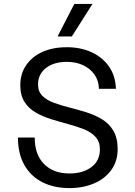

<svg xmlns="http://www.w3.org/2000/svg" viewBox="-20 -952 690 984"><path d="M336 12Q257 12 197.5 -18Q138 -48 105 -106Q72 -164 72 -247H158Q158 -159 206 -111Q254 -63 336 -63Q405 -63 448.5 -95.5Q492 -128 492 -187Q492 -226 469.5 -250.5Q447 -275 410.5 -289.5Q374 -304 331 -315.5Q288 -327 244.5 -340.5Q201 -354 164.5 -374.5Q128 -395 106 -429Q84 -463 84 -516Q84 -573 113.5 -617Q143 -661 196.5 -685.5Q250 -710 323 -710Q394 -710 450 -684Q506 -658 539 -610.5Q572 -563 574 -497H487Q486 -539 464 -570Q442 -601 405.5 -618Q369 -635 323 -635Q256 -635 215.5 -603.5Q175 -572 175 -519Q175 -483 197 -461Q219 -439 255.5 -425.5Q292 -412 335.5 -401Q379 -390 422.5 -376.5Q466 -363 502.5 -341Q539 -319 561 -282Q583 -245 583 -188Q583 -126 550.5 -81Q518 -36 462 -12Q406 12 336 12ZM275 -765 361 -932H454L348 -765Z"/></svg>

Font: Azeret Mono Thin Light
Style: Regular
Weight: 300
Version: Version 1.002